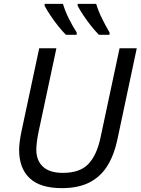

<svg xmlns="http://www.w3.org/2000/svg" viewBox="-20 -964 728 994"><path d="M300 10Q188 10 133.5 -41.5Q79 -93 79 -188Q79 -205 82 -230Q85 -255 91 -283L183 -714H272L179 -278Q174 -255 171 -230Q168 -205 168 -189Q168 -133 202.5 -101Q237 -69 305 -69Q394 -69 437.5 -115Q481 -161 500 -250L599 -714H688L588 -243Q572 -165 537.5 -108Q503 -51 445 -20.5Q387 10 300 10ZM492 -784Q473 -803 451.5 -830Q430 -857 411.5 -885Q393 -913 382 -934V-944H478Q489 -907 508 -868.5Q527 -830 547 -796V-784ZM321 -784Q302 -803 280.5 -830Q259 -857 240.5 -885Q222 -913 211 -934V-944H306Q317 -907 336 -868.5Q355 -830 377 -796V-784Z"/></svg>

Font: Noto Sans IKEA
Style: Italic
Weight: 400
Italic angle: -12°
Designer: Monotype Design Team
Foundry: Monotype Imaging Inc.
Version: Version 2.001